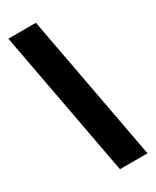

<svg xmlns="http://www.w3.org/2000/svg" viewBox="-218 -799 795 978"><g transform="rotate(-30 179.0 -310.0)"><path d="M18 -740H180L340 120H178Z"/></g></svg>

Font: Encode Sans Compressed
Style: Black
Weight: 900
Designer: Pablo Impallari, Andres Torresi
Foundry: Pablo Impallari, Andres Torresi
Version: Version 1.000; ttfautohint (v1.00) -l 8 -r 50 -G 200 -x 14 -